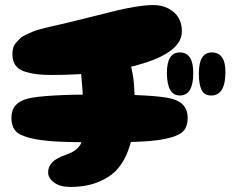

<svg xmlns="http://www.w3.org/2000/svg" viewBox="-20 -738 925 758"><path d="M257 0Q320 0 367 -19Q414 -38 441 -67.5Q468 -97 484.5 -140Q501 -183 506.5 -224.5Q512 -266 512 -315Q512 -372 508.5 -410Q505 -448 494.5 -487.5Q484 -527 460 -546.5Q436 -566 399 -566Q359 -566 328 -542Q297 -518 297 -489Q297 -486 305 -390Q313 -294 313 -245Q313 -197 298.5 -169.5Q284 -142 245 -129Q202 -114 186 -97Q170 -80 170 -57Q170 -35 193.5 -17.5Q217 0 257 0ZM721 -273Q721 -333 655 -349Q589 -365 373 -365Q157 -365 91 -349Q25 -333 25 -273Q25 -242 39.5 -223.5Q54 -205 95.5 -194Q137 -183 200.5 -179.5Q264 -176 373 -176Q482 -176 545.5 -179.5Q609 -183 650.5 -194Q692 -205 706.5 -223.5Q721 -242 721 -273ZM186 -442Q401 -442 549.5 -489Q698 -536 698 -614Q698 -664 665 -691Q632 -718 586 -718Q556 -718 516 -711.5Q476 -705 445 -697.5Q414 -690 350.5 -674Q287 -658 249 -649Q238 -646 211 -640Q184 -634 173 -631.5Q162 -629 140 -623Q118 -617 108 -612.5Q98 -608 82.5 -601Q67 -594 59.5 -586.5Q52 -579 43.5 -569.5Q35 -560 32 -548.5Q29 -537 29 -523Q29 -496 42 -479Q55 -462 80.5 -454.5Q106 -447 129 -444.5Q152 -442 186 -442ZM814 -361Q870 -361 870 -454Q870 -531 816 -531Q765 -531 765 -448Q765 -406 775.5 -383.5Q786 -361 814 -361ZM690 -361Q743 -361 743 -450Q743 -531 690 -531Q639 -531 639 -451Q639 -361 690 -361Z"/></svg>

Font: Cherry Bomb
Style: Regular
Weight: 400
Designer: satsuyako
Foundry: satsuyako
Version: Version 4.0